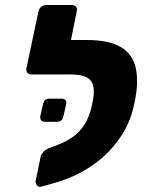

<svg xmlns="http://www.w3.org/2000/svg" viewBox="-20 -730 576 763"><path d="M143 12Q133 15 126.5 6Q120 -3 122 -13L142 -110Q145 -119 154 -128Q163 -137 174 -141L209 -154Q240 -166 267.5 -184.5Q295 -203 315.5 -234.5Q336 -266 346 -315Q356 -358 351.5 -384Q347 -410 325.5 -422Q304 -434 261 -434H238Q228 -434 222.5 -441Q217 -448 219 -459L237 -547Q239 -557 248.5 -564Q258 -571 268 -571H324Q414 -571 461 -542.5Q508 -514 520 -457.5Q532 -401 514 -319Q500 -251 467 -198Q434 -145 389 -105.5Q344 -66 292 -40Q240 -14 186 0ZM273 -434H105Q94 -434 88.5 -441Q83 -448 85 -459L133 -685Q135 -696 144 -703Q153 -710 163 -710H265Q276 -710 282 -703Q288 -696 285 -685L262 -571H304ZM158 -246Q148 -246 143.5 -252Q139 -258 140 -268L151 -316Q155 -338 177 -338H225Q235 -338 240 -332Q245 -326 243 -316L232 -268Q228 -246 206 -246Z"/></svg>

Font: Rubik
Style: Bold Italic
Weight: 700
Italic angle: -12°
Designer: Hubert and Fischer
Foundry: Hubert and Fischer
Version: Version 2.300;gftools[0.9.30]